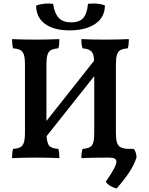

<svg xmlns="http://www.w3.org/2000/svg" viewBox="-20 -903 851 1100"><path d="M187 -871Q220 -883 258 -883Q266 -883 284 -881Q293 -825 317 -800Q341 -775 388 -775Q435 -775 457 -800Q479 -825 484 -881Q502 -883 513 -883Q553 -883 581 -872Q581 -804 526 -766.5Q471 -729 378 -729Q289 -729 238 -766Q187 -803 187 -871ZM762 0Q749 39 723 80Q697 121 648 177Q628 172 611.5 162Q595 152 586 138Q647 51 647 24Q647 11 636.5 5.5Q626 0 606 0H586Q503 0 446 3Q446 -27 453 -50Q481 -52 495 -60Q509 -68 514.5 -87Q520 -106 520 -144V-467L247 -123Q249 -82 263 -67Q277 -52 314 -50Q320 -34 320 3Q265 0 189 0Q105 0 49 3Q49 -31 55 -50Q83 -52 97 -60Q111 -68 117 -87Q123 -106 123 -144V-533Q123 -570 117 -589Q111 -608 97 -616Q83 -624 55 -626Q49 -647 49 -679Q103 -676 186 -676Q260 -676 320 -679Q320 -664 319 -650Q318 -636 314 -626Q286 -624 272 -616Q258 -608 252 -589Q246 -570 246 -533V-210L519 -555Q518 -594 503.5 -608.5Q489 -623 453 -626Q446 -646 446 -679Q500 -676 584 -676Q658 -676 718 -679Q718 -644 712 -626Q684 -624 670 -616Q656 -608 650 -589Q644 -570 644 -533V-144Q644 -106 650 -87Q656 -68 670 -60Q684 -52 712 -50H746Q762 -31 762 0Z"/></svg>

Font: Vollkorn SC SemiBold
Style: Regular
Weight: 600
Designer: Friedrich Althausen
Foundry: Friedrich Althausen
Version: Version 4.015